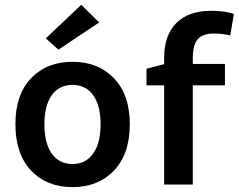

<svg xmlns="http://www.w3.org/2000/svg" viewBox="-20 -766 990 796"><path d="M43.9 -251Q43.9 -374 109.1 -441.9Q174.3 -509.8 280.8 -509.8Q386.7 -509.8 452.4 -441.7Q518.1 -373.5 518.1 -251Q518.1 -127.4 452.4 -58.8Q386.7 9.8 280.8 9.8Q174.3 9.8 109.1 -58.8Q43.9 -127.4 43.9 -251ZM164.1 -250Q164.1 -171.9 194.8 -128.9Q225.6 -85.9 280.8 -85.9Q335 -85.9 366 -129.2Q397 -172.4 397 -251Q397 -329.1 366 -371.6Q335 -414.1 280.8 -414.1Q225.6 -414.1 194.8 -371.6Q164.1 -329.1 164.1 -250ZM222.2 -560.1 169.9 -606.9 316.9 -746.1 391.1 -672.9Z M660.6 -412.1H587.4V-481L660.6 -500V-526.9Q660.6 -619.6 710.9 -670.4Q761.2 -721.2 854.5 -721.2Q914.1 -721.2 949.7 -708L934.6 -619.1Q902.3 -627 867.7 -627Q819.3 -627 799.3 -602.8Q779.3 -578.6 779.3 -525.9V-501H912.6V-412.1H779.3V-1H660.6Z"/></svg>

Font: LT Hoop SemBd
Style: Regular
Weight: 600
Designer: Daniel Lyons
Foundry: LyonsType
Version: Version 1.000